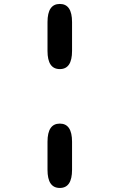

<svg xmlns="http://www.w3.org/2000/svg" viewBox="-20 -782 659 974"><path d="M283.5 -155Q345.5 -155 345.5 -63V79.5Q345.5 171.5 283.5 171.5Q221 171.5 221 79.5V-63Q221 -155 283.5 -155ZM283.5 -431.5Q221 -431.5 221 -523.5V-670Q221 -762 283.5 -762Q345.5 -762 345.5 -670V-523.5Q345.5 -431.5 283.5 -431.5Z"/></svg>

Font: Sono Monospace
Style: Bold
Weight: 700
Designer: Tyler Finck
Foundry: Tyler Finck
Version: Version 2.112